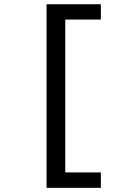

<svg xmlns="http://www.w3.org/2000/svg" viewBox="-20 -734 640 912"><path d="M459 158.2H201.2V-713.9H459V-641.1H290V85H459Z"/></svg>

Font: Apple Sans Adjectives
Style: Regular
Weight: 400
Monospace: yes
Foundry: Apple Sans Adjectives
Version: Version 0.01